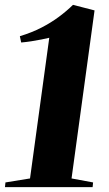

<svg xmlns="http://www.w3.org/2000/svg" viewBox="-24 -773 452 793"><path d="M-1.5 -19.5 100 -36 179.5 -617Q169 -614.5 148.5 -610.2Q128 -606 105 -602.5Q82 -599 63.5 -597.5L58 -623.5Q107.5 -638.5 147.2 -659Q187 -679.5 219.2 -703.5Q251.5 -727.5 277.5 -753L366.5 -730L271.5 -36L360.5 -19.5L358.5 0H-3.5Z"/></svg>

Font: Merriweather 144pt Black
Style: Italic
Weight: 900
Italic angle: -7.8°
Version: Version 2.101